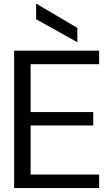

<svg xmlns="http://www.w3.org/2000/svg" viewBox="-20 -958 562 978"><path d="M52 0V-700H485V-631H136V-387H455V-319H136V-69H485V0ZM374 -743 164 -860V-938H167L374 -816Z"/></svg>

Font: DM Sans 9pt 36pt
Style: Regular
Weight: 400
Version: Version 4.004;gftools[0.9.30]